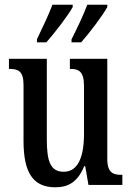

<svg xmlns="http://www.w3.org/2000/svg" viewBox="-20 -786 561 816"><path d="M284 -619V-606H325C362 -648 417 -721 436 -756V-766H351C334 -721 310 -670 284 -619ZM137 -619V-606H177C214 -648 270 -721 289 -756V-766H203C186 -721 161 -670 137 -619ZM215 10C270 10 310 -12 338 -80H342L356 0H500V-43H495C462 -43 436 -51 436 -110V-536H277V-493H280C313 -493 337 -484 337 -421V-217C337 -120 312 -56 251 -56C194 -56 179 -101 179 -193V-536H18V-493H22C58 -493 80 -483 80 -425V-186C80 -49 123 10 215 10Z"/></svg>

Font: Noto Serif Khmer ExtraCondensed Medium
Style: Regular
Weight: 500
Width: 2
Designer: Danh Hong and the Monotype Design Team
Foundry: Monotype Imaging Inc.
Version: Version 2.004